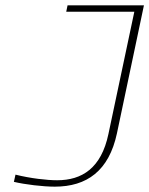

<svg xmlns="http://www.w3.org/2000/svg" viewBox="-20 -690 559 719"><path d="M194 -15C156 -15 94 -22 38 -36L32 -9C74 1 141 9 185 9C305 9 388 -50 418 -191L519 -670H233L228 -646H483L386 -188C359 -60 287 -15 194 -15Z"/></svg>

Font: LT Wave Thin
Style: Italic
Weight: 100
Designer: Daniel Lyons
Version: Version 2.5 (Glyphs App)